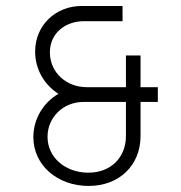

<svg xmlns="http://www.w3.org/2000/svg" viewBox="-20 -615 600 635"><path d="M502 -326.7H444.8V-431.6H396.5V-326.7H266.6C199.2 -326.7 145 -375.5 145 -441.9C145 -506.8 198.2 -544.9 256.8 -544.9H385.3V-595.2H249.5C165.5 -595.2 96.2 -532.7 96.2 -444.3C96.2 -385.7 126.5 -334.5 173.3 -304.7C123.5 -275.9 90.3 -221.7 90.3 -161.6C90.3 -67.4 171.4 0 272.9 0C375.5 0 444.8 -69.3 444.8 -165V-277.8H502ZM272 -43.9C197.8 -43.9 137.2 -92.8 137.2 -162.6C137.2 -227.5 189.9 -277.8 255.4 -277.8H396.5V-165C396.5 -95.2 347.7 -43.9 272 -43.9Z"/></svg>

Font: Now Light
Style: Regular
Weight: 300
Designer: Alfredo Marco Pradil
Foundry: Alfredo Marco Pradil
Version: Version 1.200;hotconv 1.0.109;makeotfexe 2.5.65596